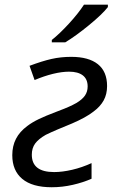

<svg xmlns="http://www.w3.org/2000/svg" viewBox="-20 -786 500 816"><path d="M32.2 -126.5Q32.2 -165.5 47.9 -196Q63.5 -226.6 96.7 -251Q117.2 -266.6 145.3 -280Q173.3 -293.5 217.3 -310.1Q254.4 -324.2 272 -332Q289.6 -339.8 305.2 -348.6Q329.6 -363.3 341.1 -379.9Q352.5 -396.5 352.5 -418.5Q352.5 -449.7 332 -465.6Q311.5 -481.4 273.4 -481.4Q243.2 -481.4 205.3 -472.2Q167.5 -462.9 127 -445.8L105.5 -506.3Q159.2 -526.4 198.7 -535.4Q238.3 -544.4 282.7 -544.4Q356.9 -544.4 396 -513.2Q435.1 -481.9 435.1 -420.4Q435.1 -385.7 420.7 -359.4Q406.2 -333 377 -311.5Q345.2 -286.6 286.1 -261.2Q250.5 -246.6 223.9 -235.4Q197.3 -224.1 174.3 -212.9Q143.6 -195.3 129.4 -176Q115.2 -156.7 115.2 -128.4Q115.2 -54.7 210 -54.7Q245.1 -54.7 286.9 -64.5Q328.6 -74.2 369.1 -92.8V-26.4Q334 -10.7 289.6 -0.5Q245.1 9.8 199.7 9.8Q117.2 9.8 74.7 -25.6Q32.2 -61 32.2 -126.5ZM336.9 -766.1H438.5V-755.9Q415 -725.6 358.4 -679.2Q301.8 -632.8 257.3 -606H200.2V-616.2Q232.9 -642.1 272.5 -685.1Q312 -728 336.9 -766.1Z"/></svg>

Font: Viking Open Sans
Style: Italic
Weight: 400
Italic angle: -12°
Foundry: Ascender Corporation
Version: Version 2.000